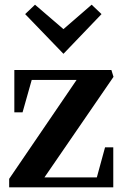

<svg xmlns="http://www.w3.org/2000/svg" viewBox="-20 -798 528 817"><path d="M19 -1V-37L306 -458H115L76 -320H41V-500H454L463 -471L169 -43H392L427 -171H462V-1ZM250 -569 87 -738 129 -778 250 -674 370 -778 412 -738Z"/></svg>

Font: Wittgenstein Semibold
Style: Regular
Weight: 600
Designer: Jörg Drees
Foundry: Jörg Drees
Version: Version 1.303; ttfautohint (v1.8.4.7-5d5b)